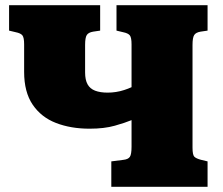

<svg xmlns="http://www.w3.org/2000/svg" viewBox="-20 -720 860 740"><path d="M409 0V-98L456 -104Q474 -106 480.5 -115.5Q487 -125 487 -155V-257Q463 -247 422.5 -235.5Q382 -224 325 -224Q253 -224 196 -246Q139 -268 106 -316.5Q73 -365 73 -443V-549Q73 -575 66.5 -583.5Q60 -592 40 -596L15 -602V-700H366V-602L339 -598Q321 -595 314.5 -585Q308 -575 308 -547V-441Q308 -412 317.5 -395Q327 -378 346.5 -370.5Q366 -363 395 -363Q411 -363 427 -365.5Q443 -368 458.5 -373Q474 -378 487 -384V-549Q487 -575 480.5 -583.5Q474 -592 454 -596L429 -602V-700H780V-602L753 -598Q735 -595 728.5 -585Q722 -575 722 -547V-151Q722 -123 729 -116Q736 -109 755 -104L780 -98V0Z"/></svg>

Font: Literata Variable Black
Style: Regular
Weight: 900
Designer: Latin by Veronika Burian and Jose Scaglione. Greek by Irene Vlachou. Cyrillic by Vera Evstafieva.
Foundry: TypeTogether
Version: Version 3.021